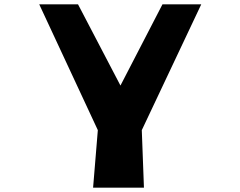

<svg xmlns="http://www.w3.org/2000/svg" viewBox="-20 -870 1116 891"><path d="M434 -266 162 -850H342L539 -473L734 -850H914L638 -266L648 1H412Z"/></svg>

Font: OpenDyslexic
Style: Bold
Weight: 800
Designer: Abbie Gonzalez
Version: Version 0.920;hotconv 1.0.109;makeotfexe 2.5.65596